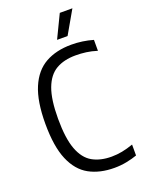

<svg xmlns="http://www.w3.org/2000/svg" viewBox="-174 -1026 836 1116"><g transform="rotate(-20 243.5 -468.0)"><path d="M334.5 9.5Q244.5 9.5 179.2 -26.2Q114 -62 78.8 -144.8Q43.5 -227.5 43.5 -368.5Q43.5 -507 79 -590.8Q114.5 -674.5 181.2 -712Q248 -749.5 342.5 -749.5Q410.5 -749.5 476 -730.5V-663Q441 -674 409.2 -678.2Q377.5 -682.5 344 -682.5Q272.5 -682.5 223.2 -654Q174 -625.5 148.5 -557.5Q123 -489.5 123 -370.5Q123 -249 148.8 -180.8Q174.5 -112.5 223.2 -85Q272 -57.5 341 -57.5Q374.5 -57.5 406.8 -63.8Q439 -70 476 -83V-15.5Q447 -5 410.5 2.2Q374 9.5 334.5 9.5ZM274.5 -804 343 -946H421L339.5 -804Z"/></g></svg>

Font: Encode Sans Condensed Condensed
Style: Regular
Weight: 400
Width: 3
Designer: Multiple Designers
Foundry: Impallari Type
Version: Version 3.000; ttfautohint (v1.8.3) -l 8 -r 50 -G 200 -x 14 